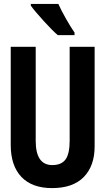

<svg xmlns="http://www.w3.org/2000/svg" viewBox="-20 -954 540 984"><path d="M362 -774V-787Q345 -811 319 -856.5Q293 -902 279 -934H138V-925Q158 -897 203.5 -847Q249 -797 276 -774ZM465 -204V-714H337V-233Q337 -166 316 -137Q295 -108 248 -108Q163 -108 163 -232V-714H35V-211Q35 -105 89.5 -47.5Q144 10 247 10Q354 10 409.5 -47Q465 -104 465 -204Z"/></svg>

Font: Noto Sans Mono UI Condensed
Style: Bold
Weight: 700
Width: 3
Designer: Monotype Design team
Foundry: Monotype Imaging Inc.
Version: 1.000